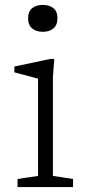

<svg xmlns="http://www.w3.org/2000/svg" viewBox="-20 -762 355 782"><path d="M154.5 -632.5Q127.5 -632.5 111 -646.2Q94.5 -660 94.5 -688Q94.5 -715.5 111 -728.8Q127.5 -742 154.5 -742Q181 -742 197.5 -728.8Q214 -715.5 214 -688Q214 -660 197.5 -646.2Q181 -632.5 154.5 -632.5ZM201 -522 195.5 -447V-45.5L277.5 -33V0H51.5V-33L135 -45.5V-441.5Q129.5 -443 112.2 -447.8Q95 -452.5 74.2 -458Q53.5 -463.5 38.5 -467.5V-491L185 -522Z"/></svg>

Font: Newsreader Caption Light
Style: Regular
Weight: 300
Designer: Hugues Gentile
Foundry: Production Type
Version: Version 1.001